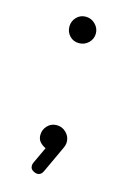

<svg xmlns="http://www.w3.org/2000/svg" viewBox="-97 -551 475 701"><g transform="rotate(15 140.0 -200.0)"><path d="M104 97Q89 91 89 76Q89 70 92 64L121 2Q108 -4 99 -14Q90 -24 90 -40Q90 -60 104 -75Q118 -90 139 -90Q160 -90 175 -75Q190 -60 190 -40Q190 -28 183 -14L137 85Q130 100 116 100Q110 100 104 97ZM139 -400Q118 -400 104 -414.5Q90 -429 90 -450Q90 -470 104 -485Q118 -500 139 -500Q160 -500 175 -485Q190 -470 190 -450Q190 -429 175 -414.5Q160 -400 139 -400Z"/></g></svg>

Font: Agu Display Uzo
Style: Regular
Weight: 400
Designer: Oluwaseun Badejo
Version: Version 1.103